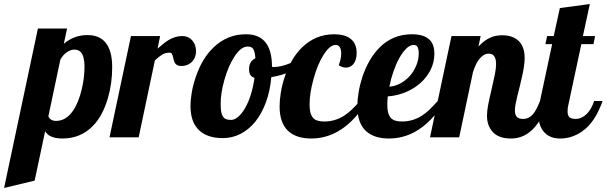

<svg xmlns="http://www.w3.org/2000/svg" viewBox="-111 -678 2995 948"><path d="M76.2 -537.1H220.2L204.1 -461.9Q254.9 -504.9 320.8 -504.9Q377 -504.9 407.7 -470.7Q442.9 -430.7 442.9 -347.2Q442.9 -266.6 422.4 -195.8Q396.5 -105.5 347.2 -55.7Q286.6 5.9 196.8 5.9Q162.1 5.9 139.6 -4.9Q122.6 -12.7 111.8 -29.8L60.1 213.9L-90.8 250ZM249 -130.4Q276.4 -168.9 293 -238.8Q306.2 -294.9 306.2 -350.1Q306.2 -399.4 288.1 -420.4Q276.4 -433.1 255.9 -433.1Q237.8 -433.1 219.2 -420.4Q200.7 -407.7 187 -383.8L127.9 -104Q131.3 -94.2 140.9 -87.6Q150.4 -81.1 166 -81.1Q214.4 -81.1 249 -130.4Z M535.6 -500H679.7L667 -438Q701.2 -468.3 722.7 -481Q755.9 -500 787.6 -500Q819.8 -500 839.4 -477.1Q848.1 -466.8 852.5 -453.4Q856.9 -439.9 856.9 -424.8Q856.9 -411.1 852.5 -398.4Q848.1 -385.7 839.4 -375.5Q829.6 -364.7 815.7 -358.4Q801.8 -352.1 784.7 -352.1Q771.5 -352.1 763.7 -356.4Q755.9 -360.8 751.5 -369.1Q747.6 -377.4 746.1 -385.3Q741.7 -406.2 737.3 -413.1Q733.9 -418 726.6 -418Q705.6 -418 690.9 -409.2Q676.3 -400.4 653.8 -379.9L573.7 0H429.7Z M875 -32.2Q829.6 -72.3 829.6 -153.8Q829.6 -184.6 835.9 -221.9Q842.3 -259.3 855.5 -297.4Q885.7 -388.2 941.9 -442.4Q1009.8 -508.8 1103.5 -508.8Q1231.9 -508.8 1231.9 -349.1V-348.1Q1234.9 -347.2 1236.8 -347.2H1242.7Q1275.9 -347.2 1321.3 -365.7Q1361.3 -382.3 1397 -407.2L1405.8 -379.9Q1376.5 -349.1 1330.3 -327.6Q1284.2 -306.2 1228.5 -296.9Q1222.7 -229 1202.1 -173.1Q1181.6 -117.2 1149.4 -77.1Q1117.7 -38.1 1076.7 -17.1Q1035.6 3.9 989.7 3.9Q915.5 3.9 875 -32.2ZM1100.1 -146Q1116.2 -174.3 1127.9 -212.4Q1139.6 -250.5 1145.5 -293.9Q1130.9 -297.9 1124.8 -308.6Q1118.7 -319.3 1118.7 -335.9Q1118.7 -356.4 1127 -370.1Q1135.3 -383.8 1149.9 -390.1Q1147.9 -421.9 1139.6 -435.5Q1135.3 -442.4 1128.7 -445.3Q1122.1 -448.2 1111.8 -448.2Q1078.1 -448.2 1045.9 -397.5Q1016.1 -351.6 997.1 -284.2Q978.5 -218.3 978.5 -167Q978.5 -142.1 981.2 -126.5Q983.9 -110.8 990.2 -102.1Q996.1 -93.3 1005.4 -89.6Q1014.6 -85.9 1029.8 -85.9Q1047.4 -85.9 1065.7 -101.8Q1084 -117.7 1100.1 -146Z M1312 -31.2Q1269.5 -70.8 1269.5 -152.8Q1269.5 -183.6 1275.6 -221.4Q1281.7 -259.3 1294.4 -296.9Q1324.2 -388.2 1378.9 -442.4Q1446.3 -508.8 1538.6 -508.8Q1598.6 -508.8 1627.4 -480Q1649.9 -457 1649.9 -417Q1649.9 -381.8 1634.3 -362.3Q1619.6 -344.2 1596.7 -344.2Q1580.1 -344.2 1561.5 -356Q1573.7 -387.7 1573.7 -415Q1573.7 -434.1 1566.7 -445.1Q1559.6 -456.1 1545.9 -456.1Q1516.6 -456.1 1484.9 -404.3Q1456.1 -358.4 1437 -287.6Q1417.5 -218.3 1417.5 -162.1Q1417.5 -113.3 1436 -94.7Q1452.1 -78.1 1489.7 -78.1Q1543.9 -78.1 1588.9 -107.4Q1607.9 -119.6 1625.5 -136.5Q1643.1 -153.3 1666.5 -179.2H1700.7Q1653.3 -99.1 1591.8 -51.8Q1516.1 5.9 1425.8 5.9Q1352.1 5.9 1312 -31.2Z M1695.8 -31.2Q1653.3 -70.8 1653.3 -152.8Q1653.3 -183.6 1659.4 -221.2Q1665.5 -258.8 1677.7 -296.4Q1691.4 -338.4 1712.6 -376Q1733.9 -413.6 1762.2 -442.4Q1827.6 -508.8 1923.3 -508.8Q1984.4 -508.8 2012.2 -479.5Q2033.7 -456.5 2033.7 -413.1Q2033.7 -370.6 2015.1 -333.3Q1996.6 -295.9 1963.9 -267.1Q1931.2 -238.8 1889.6 -221.9Q1848.1 -205.1 1803.7 -202.1Q1801.3 -176.8 1801.3 -162.1Q1801.3 -113.3 1819.8 -94.7Q1835.9 -78.1 1873.5 -78.1Q1927.7 -78.1 1972.7 -107.4Q1991.7 -119.6 2009.3 -136.5Q2026.9 -153.3 2050.3 -179.2H2084.5Q2037.1 -99.1 1975.6 -51.8Q1899.9 5.9 1809.6 5.9Q1735.8 5.9 1695.8 -31.2ZM1912.6 -303.2Q1933.1 -326.7 1944.8 -355.7Q1956.5 -384.8 1956.5 -415Q1956.5 -435.1 1950.9 -445.6Q1945.3 -456.1 1931.6 -456.1Q1913.6 -456.1 1895.3 -438.5Q1877 -420.9 1859.9 -390.1Q1844.2 -361.3 1831.5 -324.7Q1818.8 -288.1 1811.5 -250Q1839.4 -252 1865.7 -266.1Q1892.1 -280.3 1912.6 -303.2Z M2319.3 -29.3Q2293.5 -59.6 2293.5 -106.9Q2293.5 -129.4 2299.1 -159.2Q2304.7 -189 2315.9 -235.8Q2327.1 -283.7 2332.8 -312.3Q2338.4 -340.8 2338.4 -361.8Q2338.4 -413.1 2302.2 -413.1Q2276.9 -413.1 2255.4 -386.2Q2237.3 -363.3 2224.1 -320.8L2156.2 0H2012.2L2118.2 -500H2262.2L2251.5 -448.2Q2280.8 -481 2314.5 -494.1Q2339.4 -503.9 2368.2 -503.9Q2418.9 -503.9 2448.2 -477.5Q2479.5 -448.7 2479.5 -391.1Q2479.5 -356.4 2466.8 -300.8Q2463.4 -284.7 2455.6 -252.4Q2441.4 -198.2 2435.1 -166Q2431.2 -145.5 2431.2 -132.8Q2431.2 -112.8 2440.2 -101.8Q2449.2 -90.8 2471.2 -90.8Q2501 -90.8 2521.5 -115.2Q2537.1 -133.8 2555.2 -179.2H2597.2Q2560.1 -69.3 2503.4 -25.4Q2463.4 5.9 2411.1 5.9Q2349.1 5.9 2319.3 -29.3Z M2578.6 -22.5Q2547.4 -53.7 2547.4 -113.8Q2547.4 -142.1 2555.2 -179.2L2615.2 -460H2582L2590.3 -500H2623L2653.3 -638.2L2801.3 -658.2L2767.1 -500H2827.1L2819.3 -460H2759.3L2695.3 -160.2Q2691.4 -147.5 2691.4 -127.9Q2691.4 -107.4 2700.9 -99.1Q2710.4 -90.8 2731.9 -90.8Q2746.6 -90.8 2760.5 -97.4Q2774.4 -104 2786.1 -115.7Q2810.1 -139.6 2822.3 -179.2H2864.3Q2837.4 -103.5 2796.9 -58.6Q2762.7 -22 2719.7 -5.9Q2688.5 5.9 2654.3 5.9Q2606.4 5.9 2578.6 -22.5Z"/></svg>

Font: Pattaya
Style: Regular
Weight: 400
Designer: Pablo Impallari / Thai characters Designed by Thanarat Vachiruckul and Suppakit Chalermlarp
Foundry: Pablo Impallari
Version: Version 2.001